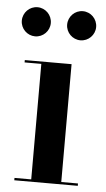

<svg xmlns="http://www.w3.org/2000/svg" viewBox="-50 -699 406 732"><g transform="rotate(5 153.0 -332.5)"><path d="M182 -609C182 -578.5 207 -553.5 237.5 -553.5C268 -553.5 293 -578.5 293 -609C293 -640 268 -665 237.5 -665C207 -665 182 -640 182 -609ZM8.5 -609C8.5 -578.5 33.5 -553.5 64 -553.5C94.5 -553.5 119.5 -578.5 119.5 -609C119.5 -640 94.5 -665 64 -665C33.5 -665 8.5 -640 8.5 -609ZM33 -9V0H276V-9H212V-460H33V-451H97V-9Z"/></g></svg>

Font: Bodoni* 24pt Medium
Style: Regular
Weight: 500
Version: Version 2.3